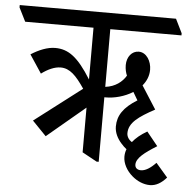

<svg xmlns="http://www.w3.org/2000/svg" viewBox="-87 -673 792 809"><g transform="rotate(5 309.0 -269.0)"><path d="M121 -82 282 -217V-28L344 6H353V-267C355 -267 358 -267 360 -267C395 -267 438 -278 473 -300L493 -266C436 -231 412 -195 412 -149C412 -123 424 -99 442 -79C449 -71 457 -63 465 -57C461 -47 459 -36 459 -25C459 4 476 34 501 55C522 73 549 85 576 85C602 85 625 71 646 47L596 -11C573 13 552 26 533 26C519 26 508 19 508 4C508 -23 540 -48 593 -81L546 -139C520 -124 499 -107 485 -89C470 -98 463 -112 463 -125C463 -169 503 -197 571 -234L509 -331C525 -350 535 -373 535 -399C535 -435 514 -471 481 -471C452 -471 431 -445 431 -410C431 -393 435 -377 440 -366C424 -339 395 -316 353 -311V-555H654V-564L625 -623H-36V-613L-7 -555H282V-336C226 -426 185 -456 129 -456C96 -456 60 -441 27 -420L78 -343C105 -363 133 -376 159 -376C198 -376 225 -348 261 -295L62 -143Z"/></g></svg>

Font: Noto Serif Devanagari ExtraCondensed
Style: Regular
Weight: 400
Width: 2
Designer: Universal Thirst, Indian Type Foundry and the Monotype Design Team
Foundry: Monotype Imaging Inc.
Version: Version 2.004